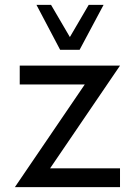

<svg xmlns="http://www.w3.org/2000/svg" viewBox="-20 -770 555 790"><path d="M307.5 -565H227.5L130 -750H190L267.5 -617.5L345 -750H406.2ZM473.8 -500 186.2 -77.5H473.8V0H41.2L328.8 -422.5H61.2V-500Z"/></svg>

Font: Now Alt
Style: Regular
Weight: 400
Designer: Alfredo Marco Pradil
Foundry: Alfredo Marco Pradil
Version: Version 1.002;PS 001.002;hotconv 1.0.88;makeotf.lib2.5.64775